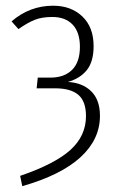

<svg xmlns="http://www.w3.org/2000/svg" viewBox="-20 -552 419 665"><path d="M164.1 -532.2Q226.1 -532.2 265.1 -495.1Q304.2 -458 304.2 -392.1Q304.2 -338.9 281 -309.6Q257.8 -280.3 214.8 -268.1Q265.6 -265.6 295.9 -235.8Q326.2 -206.1 326.2 -150.9Q326.2 -69.3 259 -7.6Q191.9 54.2 57.1 92.8L49.8 57.1Q169.9 16.1 223.9 -32.7Q277.8 -81.5 277.8 -149.9Q277.8 -200.7 251.5 -223.4Q225.1 -246.1 170.9 -246.1H106.9L110.8 -283.2H154.8Q202.6 -283.2 229.7 -310.1Q256.8 -336.9 256.8 -390.1Q256.8 -439.9 231.7 -466.6Q206.5 -493.2 161.1 -493.2Q125.5 -493.2 100.6 -483.4Q75.7 -473.6 43.9 -451.2L20 -478Q83 -532.2 164.1 -532.2Z"/></svg>

Font: Fira Sans Compressed ExtraLight
Style: Regular
Weight: 250
Width: 1
Designer: Carrois Corporate & Edenspiekermann AG
Foundry: Carrois Corporate GbR & Edenspiekermann AG
Version: Version 4.203;PS 004.203;hotconv 1.0.88;makeotf.lib2.5.64775